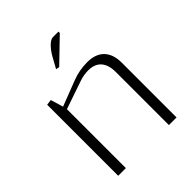

<svg xmlns="http://www.w3.org/2000/svg" viewBox="-190 -781 892 892"><g transform="rotate(-45 256.0 -335.0)"><path d="M344.2 -661.1 230 -550.8 212.9 -554.2 243.2 -608.9Q257.3 -633.8 275.4 -651.9Q293.5 -669.9 308.1 -669.9H344.2ZM117.2 -387.2V0H66.9V-466.8L94.2 -470.2L112.8 -408.2L236.8 -456.1Q285.2 -475.1 337.9 -475.1Q392.6 -475.1 421.4 -445.3Q450.2 -415.5 450.2 -358.9V0H399.9V-349.1Q399.9 -395.5 378.2 -420.2Q356.4 -444.8 314.9 -444.8Q285.2 -444.8 256.8 -435.1Z"/></g></svg>

Font: Resagokr
Style: Light
Weight: 300
Designer: gluk
Foundry: gluk
Version: Version 0.95